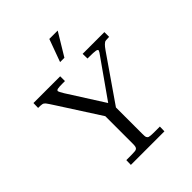

<svg xmlns="http://www.w3.org/2000/svg" viewBox="-239 -1003 1137 1137"><g transform="rotate(-45 329.5 -434.5)"><path d="M321 -726.8 373 -868.9H443.1L357.2 -726.8ZM37.1 -627 38.1 -667H262V-627H241.9Q212.6 -627 201.3 -624.6Q189.9 -622.3 189.9 -614Q189.9 -609.4 208 -579.1L351.1 -354L525.9 -602.1Q532 -612.3 532 -614Q532 -622.3 516.8 -624.6Q501.7 -627 467 -627H450.9L450 -667H632.1V-627H627Q600.3 -627 594.6 -623Q588.9 -619.1 583.5 -614Q575 -606.2 560.1 -585L365 -303V-85Q365 -58.3 367.3 -54Q369.6 -49.6 372.8 -46.4Q376 -43.2 379.8 -42.4Q383.5 -41.5 390.4 -40.5Q398.7 -39.1 424.1 -39.1H469L468 0H187L188 -39.1H228Q264.9 -39.1 271.4 -43.3Q277.8 -47.6 279.3 -50.5Q280.8 -53.5 282.2 -58.6Q283.9 -65.2 283.9 -83V-311L120.1 -565.9Q95.9 -603.8 88.3 -613.2Q80.6 -622.6 70.8 -624.8Q61 -627 37.1 -627Z"/></g></svg>

Font: Linden Hill
Style: Regular
Weight: 400
Version: Version 1.202